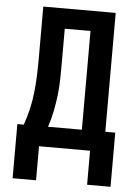

<svg xmlns="http://www.w3.org/2000/svg" viewBox="-57 -714 664 922"><g transform="rotate(5 275.0 -253.0)"><path d="M39 164V-97H70Q84 -136 93 -175.5Q102 -215 106.5 -255.5Q111 -296 112.5 -337Q114 -378 114 -419V-670H463V-97H511V164H398V0H152V164ZM187 -97H350V-573H226V-419Q226 -378 225.5 -337.5Q225 -297 220.5 -256.5Q216 -216 208 -176Q200 -136 187 -97Z"/></g></svg>

Font: Lode Term
Style: Bold
Weight: 700
Monospace: yes
Designer: Belleve Invis
Foundry: Belleve Invis
Version: Version 29.2.0